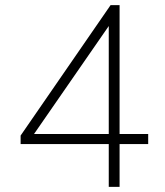

<svg xmlns="http://www.w3.org/2000/svg" viewBox="-20 -725 640 745"><path d="M402 0V-166H60V-199L409 -705H444V-205H555V-166H444V0ZM402 -205V-624L112 -205Z"/></svg>

Font: Nunito Sans ExtraLight
Style: Regular
Weight: 200
Designer: Vernon Adams
Foundry: Vernon Adams
Version: Version 3.006; ttfautohint (v1.8.3)